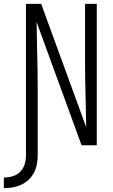

<svg xmlns="http://www.w3.org/2000/svg" viewBox="-69 -755 589 998"><path d="M-49 223V168Q-26 168 -3 161Q20 154 36 138Q52 122 59 99Q66 76 66 53V-735H145L379 -94Q378 -180 375.5 -267Q373 -354 373 -441V-735H434V0H355L121 -641Q122 -555 124.5 -468Q127 -381 127 -294V53Q127 77 122.5 99.5Q118 122 107.5 142.5Q97 163 79.5 179.5Q62 196 41 205.5Q20 215 -2.5 219Q-25 223 -49 223Z"/></svg>

Font: Iosevka Fixed SS04 Light
Style: Regular
Weight: 300
Monospace: yes
Designer: Belleve Invis
Foundry: Belleve Invis
Version: Version 32.5.0